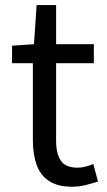

<svg xmlns="http://www.w3.org/2000/svg" viewBox="-20 -716 417 750"><path d="M262.5 13.4Q204.9 13.4 171 -9.3Q137.2 -32 122.8 -72.8Q108.4 -113.5 108.4 -167.7V-469H27.1V-537.6L112.7 -543.4L123 -696.2H199.2V-543.4H346.6V-469H199.2V-165.4Q199.2 -116 217.6 -88.5Q235.9 -61 283.4 -61Q298 -61 315.1 -65.4Q332.1 -69.8 344.5 -75.6L362.8 -7Q340.2 0.6 314.2 7Q288.2 13.4 262.5 13.4Z"/></svg>

Font: Shanggu Sans SC VF
Style: Regular
Weight: 250
Designer: GuiWonder
Version: Version 1.021